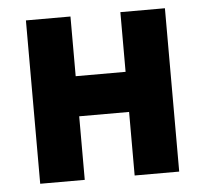

<svg xmlns="http://www.w3.org/2000/svg" viewBox="-44 -597 689 644"><g transform="rotate(-5 300.0 -275.0)"><path d="M66 0V-550H216V-349H384V-550H534V0H384V-214H216V0Z"/></g></svg>

Font: JetBrains Mono NL ExtraBold
Style: Regular
Weight: 800
Designer: Philipp Nurullin, Konstantin Bulenkov
Foundry: JetBrains
Version: Version 2.304; ttfautohint (v1.8.4.7-5d5b)